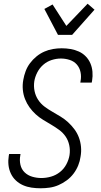

<svg xmlns="http://www.w3.org/2000/svg" viewBox="-20 -1002 540 1030"><path d="M198 8Q173 8 149 4.5Q125 1 103.5 -8.5Q82 -18 65 -34Q48 -50 38 -71.5Q28 -93 25.5 -117Q23 -141 27 -166L29 -176H90L89 -169Q84 -143 89.5 -118.5Q95 -94 112 -77.5Q129 -61 153 -54Q177 -47 202 -47Q228 -47 254 -54.5Q280 -62 301.5 -79Q323 -96 336 -120.5Q349 -145 353 -170Q357 -197 351.5 -223Q346 -249 332 -269.5Q318 -290 297.5 -305Q277 -320 255 -333Q233 -346 211.5 -359Q190 -372 171.5 -389Q153 -406 138.5 -426Q124 -446 114.5 -470Q105 -494 102.5 -520.5Q100 -547 105 -574Q109 -597 117.5 -620Q126 -643 141 -663Q156 -683 175.5 -699Q195 -715 217.5 -725Q240 -735 264 -739Q288 -743 311 -743Q335 -743 358.5 -739Q382 -735 403 -725.5Q424 -716 440 -699.5Q456 -683 465 -662Q474 -641 476 -617Q478 -593 474 -569L472 -559H411L412 -566Q417 -591 412 -615Q407 -639 392 -656Q377 -673 354 -680.5Q331 -688 307 -688Q282 -688 257 -680Q232 -672 212 -654.5Q192 -637 180 -613.5Q168 -590 164 -566Q160 -539 165.5 -513Q171 -487 185 -466Q199 -445 219 -430Q239 -415 261 -402.5Q283 -390 305 -376.5Q327 -363 345 -346.5Q363 -330 378.5 -309.5Q394 -289 403 -265Q412 -241 414.5 -214.5Q417 -188 412 -161Q409 -138 399.5 -114.5Q390 -91 374.5 -70.5Q359 -50 338 -34.5Q317 -19 294 -9Q271 1 246.5 4.5Q222 8 198 8ZM291 -815 218 -954 262 -978 336 -863 450 -982 487 -950 367 -815Z"/></svg>

Font: Iosevka Term Curly Lt Obl
Style: Regular
Weight: 300
Italic angle: -9°
Designer: Belleve Invis
Foundry: Belleve Invis
Version: Version 32.3.0